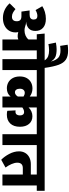

<svg xmlns="http://www.w3.org/2000/svg" viewBox="991 -2113 1142 3164"><g transform="rotate(90 1562.0 -531.0)"><path d="M1223 -566H1135V0H955V-566H810V0H630V-262Q606 -251 577 -251Q545 -251 509 -261Q514 -238 514 -215Q514 -155 484.5 -108Q455 -61 401 -34.5Q347 -8 277 -8Q206 -8 143.5 -37Q81 -66 35 -119L130 -215Q160 -190 189.5 -173.5Q219 -157 255 -157Q330 -157 330 -237Q330 -275 310.5 -294Q291 -313 247 -313H171L152 -448H223Q302 -448 302 -515Q302 -545 287 -560.5Q272 -576 243 -576Q197 -576 146 -546L82 -657Q123 -684 177.5 -700Q232 -716 290 -716Q385 -716 437.5 -670Q490 -624 490 -543Q490 -406 337 -390Q380 -390 414 -375Q449 -364 481 -364Q526 -364 565.5 -381Q605 -398 630 -429V-566H545L533 -696H975Q946 -738 906 -753.5Q866 -769 808 -769Q785 -769 755 -765.5Q725 -762 706 -758L682 -881Q748 -893 790 -893Q868 -893 914 -874.5Q960 -856 995 -798Q971 -885 930.5 -921Q890 -957 812 -957Q780 -957 736 -951L717 -1075Q760 -1082 816 -1082Q908 -1082 962.5 -1045.5Q1017 -1009 1047.5 -927Q1078 -845 1099 -696H1223Z M1751 -431Q1778 -460 1815.5 -477Q1853 -494 1895 -494Q1975 -494 2022 -438.5Q2069 -383 2069 -289Q2069 -186 2015.5 -129.5Q1962 -73 1871 -73Q1832 -73 1806 -80L1799 -217Q1811 -215 1821 -215Q1852 -215 1867 -234.5Q1882 -254 1882 -288Q1882 -321 1868 -339Q1854 -357 1826 -357Q1790 -357 1751 -328V0H1571V-135Q1524 -73 1435 -73Q1383 -73 1338.5 -97Q1294 -121 1267 -169.5Q1240 -218 1240 -288Q1240 -352 1265.5 -398.5Q1291 -445 1336 -470Q1381 -495 1438 -495Q1478 -495 1512 -482.5Q1546 -470 1571 -450V-566H1183V-696H2144V-566H1751ZM1571 -254V-348Q1540 -368 1509 -368Q1479 -368 1460.5 -346.5Q1442 -325 1442 -288Q1442 -250 1458 -228Q1474 -206 1502 -206Q1521 -206 1539 -218.5Q1557 -231 1571 -254Z M2459 -566H2371V0H2191V-566H2104V-696H2459Z M3124 -566H3036V0H2856V-336H2750Q2706 -336 2683.5 -313Q2661 -290 2661 -245Q2661 -202 2683.5 -150Q2706 -98 2741 -51L2613 20Q2559 -32 2516.5 -112.5Q2474 -193 2474 -274Q2474 -331 2500 -375Q2526 -419 2574 -443.5Q2622 -468 2687 -468H2856V-566H2419V-696H3124Z"/></g></svg>

Font: FiraGO Heavy
Style: Regular
Weight: 900
Designer: bBox Type
Foundry: bBox Type GmbH
Version: Version 1.001